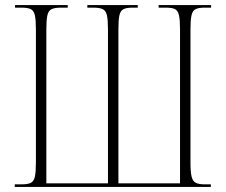

<svg xmlns="http://www.w3.org/2000/svg" viewBox="-20 -734 888 754"><path d="M38 0V-10H64Q89 -10 101 -16Q113 -22 117 -40.5Q121 -59 121 -95V-619Q121 -655 117 -673.5Q113 -692 101 -698Q89 -704 64 -704H39V-714H246V-704H220Q195 -704 182.5 -698Q170 -692 166 -673.5Q162 -655 162 -618V-14H404V-618Q404 -655 400 -673.5Q396 -692 383.5 -698Q371 -704 347 -704H323V-714H521V-704H501Q477 -704 465 -698Q453 -692 449 -674Q445 -656 445 -619V-14H687V-618Q687 -655 683 -673.5Q679 -692 667.5 -698Q656 -704 631 -704H603V-714H809V-704H784Q760 -704 748 -698Q736 -692 732 -673.5Q728 -655 728 -619V-95Q728 -58 732.5 -40Q737 -22 749 -16Q761 -10 785 -10H808V0Z"/></svg>

Font: Noto Serif Display Condensed ExtraLight
Style: Regular
Weight: 200
Width: 3
Designer: Monotype Design Team
Foundry: Monotype Imaging Inc.
Version: Version 2.009